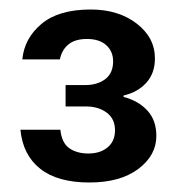

<svg xmlns="http://www.w3.org/2000/svg" viewBox="-20 -731 381 404"><path d="M168 -347Q101 -347 64.5 -376Q28 -405 23 -458H107Q110 -430 126 -419Q142 -408 166 -408Q191 -408 206.5 -421Q222 -434 222 -457Q222 -481 204.5 -494Q187 -507 161 -507H118V-552H159Q185 -552 201.5 -564.5Q218 -577 218 -602Q218 -623 203.5 -636Q189 -649 163 -649Q138 -649 124 -637.5Q110 -626 106 -606H27Q31 -650 67 -680.5Q103 -711 171 -711Q229 -711 267.5 -681.5Q306 -652 306 -608Q306 -577 288 -557Q270 -537 240 -530V-527Q271 -519 290 -498.5Q309 -478 309 -445Q309 -404 271 -375.5Q233 -347 168 -347Z"/></svg>

Font: Ultramarine Medium
Style: Regular
Weight: 500
Designer: Colophon Foundry, Jonny Pinhorn
Foundry: Colophon Foundry
Version: Version 1.200; ttfautohint (v1.8.3)